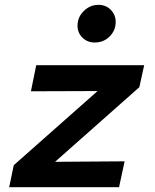

<svg xmlns="http://www.w3.org/2000/svg" viewBox="-20 -775 640 795"><path d="M18 0 37 -91 384 -398 108 -397 130 -505H577L557 -414L208 -105L496 -107L473 0ZM372 -599Q342 -599 321.5 -619Q301 -639 301 -669Q301 -704 327 -729.5Q353 -755 388 -755Q418 -755 438.5 -734.5Q459 -714 459 -684Q459 -649 434 -624Q409 -599 372 -599Z"/></svg>

Font: Red Hat Mono SemiBold
Style: Italic
Weight: 600
Italic angle: -12°
Monospace: yes
Designer: Pentagram, MCKL
Foundry: MCKL
Version: Version 1.030